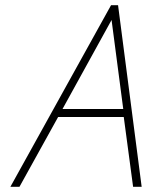

<svg xmlns="http://www.w3.org/2000/svg" viewBox="-20 -720 585 740"><path d="M526 0 435 -700H408L20 0H55L204 -269H457L493 0ZM221 -300 410 -643 455 -300Z"/></svg>

Font: Advent Pro ExtraLight
Style: Italic
Weight: 250
Italic angle: -12°
Version: Version 3.000